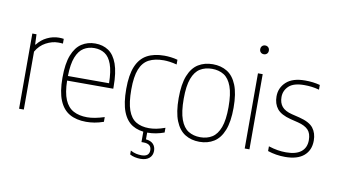

<svg xmlns="http://www.w3.org/2000/svg" viewBox="-88 -951 2383 1358"><g transform="rotate(10 1103.0 -271.5)"><path d="M78.5 0V-540H108.5L111.5 -467H115.5Q144 -504.5 185.2 -524.2Q226.5 -544 269.5 -544Q288.5 -544 304 -541.5V-507.5Q295 -508.5 287.2 -508.8Q279.5 -509 269 -509Q227 -509 183 -485.8Q139 -462.5 112.5 -416V0Z M560.5 9Q490.5 9 442 -18.5Q393.5 -46 368 -107.2Q342.5 -168.5 342.5 -270Q342.5 -371 366.5 -432Q390.5 -493 432.8 -520.5Q475 -548 530 -548Q585 -548 625.5 -520.8Q666 -493.5 688 -432.5Q710 -371.5 710 -270V-255H378.5Q380 -169 401.5 -118.2Q423 -67.5 463.8 -45.8Q504.5 -24 562.5 -24Q614 -24 685.5 -47V-13Q651 -1 620.5 4Q590 9 560.5 9ZM529.5 -515Q486.5 -515 453 -494.2Q419.5 -473.5 399.8 -424Q380 -374.5 378.5 -288H674Q672.5 -374.5 654.5 -424Q636.5 -473.5 604.5 -494.2Q572.5 -515 529.5 -515Z M1003 9Q938.5 9 893.2 -18.5Q848 -46 824.2 -107.2Q800.5 -168.5 800.5 -270Q800.5 -371.5 826.2 -432.5Q852 -493.5 902.2 -520.8Q952.5 -548 1026 -548Q1048.5 -548 1073.2 -545Q1098 -542 1121.5 -535.5V-501.5Q1095.5 -508.5 1071 -511.8Q1046.5 -515 1027.5 -515Q963.5 -515 921 -492.8Q878.5 -470.5 857.5 -417.5Q836.5 -364.5 836.5 -272Q836.5 -178.5 855.8 -124.2Q875 -70 913 -47Q951 -24 1007 -24Q1031 -24 1059 -29.2Q1087 -34.5 1121.5 -47V-13Q1061.5 9 1003 9ZM985 200Q965.5 200 944.5 195.5Q923.5 191 908.5 182V154Q929.5 165.5 949.2 169.8Q969 174 987.5 174Q1043.5 174 1043.5 128.5Q1043.5 82 986.5 82H972V-10H1000V57.5Q1034.5 60.5 1052.5 79.2Q1070.5 98 1070.5 128.5Q1070.5 161 1048 180.5Q1025.5 200 985 200Z M1374.5 9Q1315.5 9 1271 -18.5Q1226.5 -46 1201.8 -107.5Q1177 -169 1177 -270Q1177 -370.5 1201.5 -431.8Q1226 -493 1270.5 -520.5Q1315 -548 1374.5 -548Q1433.5 -548 1477.8 -520.8Q1522 -493.5 1546.8 -432.2Q1571.5 -371 1571.5 -270Q1571.5 -169.5 1547 -108Q1522.5 -46.5 1478.2 -18.8Q1434 9 1374.5 9ZM1374.5 -24Q1423.5 -24 1459.5 -46.5Q1495.5 -69 1515.5 -122.2Q1535.5 -175.5 1535.5 -268.5Q1535.5 -362.5 1515.5 -416.5Q1495.5 -470.5 1459.5 -492.8Q1423.5 -515 1374.5 -515Q1325.5 -515 1289.2 -492.8Q1253 -470.5 1233 -417.5Q1213 -364.5 1213 -272Q1213 -177.5 1233 -123.2Q1253 -69 1289.2 -46.5Q1325.5 -24 1374.5 -24Z M1699 0V-540H1733V0ZM1716 -680Q1702.5 -680 1693.8 -688.5Q1685 -697 1685 -711Q1685 -725.5 1693.8 -734.2Q1702.5 -743 1716 -743Q1729.5 -743 1738.2 -734.2Q1747 -725.5 1747 -711Q1747 -697 1738.2 -688.5Q1729.5 -680 1716 -680Z M1989.5 9Q1924.5 9 1865 -11V-45Q1901.5 -33.5 1931 -28.8Q1960.5 -24 1990.5 -24Q2062.5 -24 2099 -53.2Q2135.5 -82.5 2135.5 -137Q2135.5 -185 2111.8 -210Q2088 -235 2038 -247.5L1983 -261Q1912.5 -279 1884.5 -314.2Q1856.5 -349.5 1856.5 -402.5Q1856.5 -464.5 1902 -506.2Q1947.5 -548 2037 -548Q2066.5 -548 2092.5 -544.8Q2118.5 -541.5 2144 -535V-501Q2114 -509 2089.2 -512Q2064.5 -515 2037 -515Q1960.5 -515 1926.2 -482.8Q1892 -450.5 1892 -404Q1892 -362 1913.8 -335.8Q1935.5 -309.5 1985.5 -297L2041 -283.5Q2115 -265 2142.8 -229Q2170.5 -193 2170.5 -139.5Q2170.5 -70 2124.2 -30.5Q2078 9 1989.5 9Z"/></g></svg>

Font: Encode Sans SemiCondensed SemiCondensed Thin
Style: Regular
Weight: 100
Width: 4
Designer: Multiple Designers
Foundry: Impallari Type
Version: Version 3.000; ttfautohint (v1.8.3) -l 8 -r 50 -G 200 -x 14 